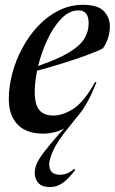

<svg xmlns="http://www.w3.org/2000/svg" viewBox="-20 -543 476 796"><path d="M307.5 -68 267.5 -18.5Q217 43.5 200.5 80.8Q184 118 184 138.5Q184 181.5 229 181.5Q259.5 181.5 288 157L292 161.5Q261 202 237.5 217.2Q214 232.5 188.5 232.5Q153 232.5 138.5 215Q124 197.5 124 174.5Q124 157 131 138.8Q138 120.5 160.5 90.2Q183 60 229.5 7L246.5 -11Q225.5 1 203.2 6Q181 11 159 11Q89 11 52.8 -27Q16.5 -65 16.5 -132.5Q16.5 -184.5 31 -239Q45.5 -293.5 72.8 -344.2Q100 -395 138 -435.2Q176 -475.5 223 -499.2Q270 -523 324 -523Q385.5 -523 410.5 -496.8Q435.5 -470.5 435.5 -434.5Q435.5 -411.5 428.8 -388Q422 -364.5 406.5 -342.5Q384 -330.5 340.5 -314.5Q297 -298.5 242.8 -281.5Q188.5 -264.5 134 -250Q124 -202 124 -161.5Q124 -109.5 143 -86.8Q162 -64 200 -64Q242 -64 285.5 -92.8Q329 -121.5 374 -202.5L380 -202Q345 -113 307.5 -68ZM305.5 -500Q267.5 -500 234.5 -466Q201.5 -432 176.8 -379Q152 -326 138 -269.5Q222 -298.5 267.2 -326.2Q312.5 -354 330 -383Q347.5 -412 347.5 -446.5Q347.5 -500 305.5 -500Z"/></svg>

Font: Newsreader Display Medium
Style: Italic
Weight: 500
Italic angle: -17°
Designer: Hugues Gentile
Foundry: Production Type
Version: Version 1.001